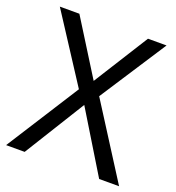

<svg xmlns="http://www.w3.org/2000/svg" viewBox="-130 -818 846 923"><g transform="rotate(20 293.0 -357.0)"><path d="M582 0H480L291 -310L99 0H4L241 -372L19 -714H119L294 -434L470 -714H565L344 -374Z"/></g></svg>

Font: Noto IKEA Latin
Style: Regular
Weight: 400
Designer: Monotype Design Team
Foundry: Monotype Imaging Inc.
Version: Version 1.0